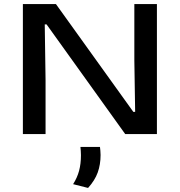

<svg xmlns="http://www.w3.org/2000/svg" viewBox="-20 -659 884 944"><path d="M255 -639 635.5 -109H644.5L640.5 -362.5V-639H751.5V0H595.5L209 -539H200L204 -265V0H92.5V-639ZM471.5 63.5Q472.5 71.5 473.5 82Q474.5 92.5 474.5 103Q474.5 150 460.5 189Q446.5 228 413 265L339.5 246.5Q360 214 369 180Q378 146 378 104Q378 93 377.2 83.2Q376.5 73.5 375.5 63.5Z"/></svg>

Font: Anek Latin Expanded Medium
Style: Regular
Weight: 500
Width: 7
Designer: Yesha Goshar
Foundry: Ek Type
Version: Version 1.003